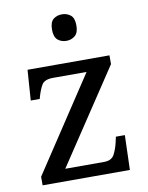

<svg xmlns="http://www.w3.org/2000/svg" viewBox="-85 -822 682 884"><g transform="rotate(-10 255.5 -380.0)"><path d="M42 0V-40L332 -479H176Q136 -479 123 -458.5Q110 -438 99 -398L98 -394H56L66 -536H449V-495L158 -57H340Q375 -57 388 -82Q401 -107 408 -139L413 -162H455L450 0ZM266 -636Q242 -636 225.5 -650Q209 -664 209 -698Q209 -733 225.5 -746.5Q242 -760 266 -760Q289 -760 306 -746.5Q323 -733 323 -698Q323 -664 306 -650Q289 -636 266 -636Z"/></g></svg>

Font: Noto Serif Ahom
Style: Regular
Weight: 400
Designer: Monotype Design Team
Foundry: Monotype Imaging Inc.
Version: Version 2.007; ttfautohint (v1.8.4.7-5d5b)